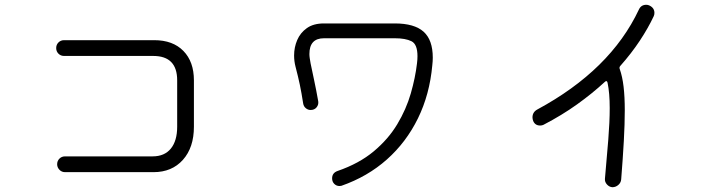

<svg xmlns="http://www.w3.org/2000/svg" viewBox="-20 -767 3040 803"><path d="M252 -47Q238 -47 228.5 -57Q219 -67 219 -80Q219 -94 228.5 -103.5Q238 -113 252 -113H618Q668 -113 694.5 -145.5Q721 -178 721 -237V-431Q721 -533 621 -533H248Q234 -533 224.5 -542.5Q215 -552 215 -566Q215 -580 224.5 -589.5Q234 -599 248 -599H625Q703 -599 747 -554Q791 -509 791 -431V-237Q791 -150 745 -98.5Q699 -47 622 -47Z M1408 10Q1405 11 1400 11Q1387 11 1378 2Q1369 -7 1369 -21Q1369 -44 1392 -52Q1482 -83 1543 -134Q1604 -185 1641.5 -247.5Q1679 -310 1698 -376Q1717 -442 1724 -502Q1725 -510 1725.5 -517.5Q1726 -525 1726 -532Q1726 -582 1701 -594.5Q1676 -607 1631 -607H1335Q1274 -607 1274 -541Q1274 -533 1275.5 -523Q1277 -513 1279 -502Q1285 -472 1293.5 -433Q1302 -394 1311 -343Q1313 -329 1304 -318Q1295 -307 1279 -307Q1268 -307 1259 -314.5Q1250 -322 1248 -334Q1241 -379 1234 -412.5Q1227 -446 1216 -488Q1210 -511 1210 -535Q1210 -569 1223 -599.5Q1236 -630 1263.5 -649.5Q1291 -669 1335 -669H1631Q1713 -669 1751.5 -634.5Q1790 -600 1790 -526Q1790 -519 1789.5 -510.5Q1789 -502 1788 -494Q1777 -372 1728 -272Q1679 -172 1598 -100Q1517 -28 1408 10Z M2541 16Q2528 15 2518.5 4.5Q2509 -6 2510 -19Q2518 -108 2524 -182.5Q2530 -257 2530 -315Q2530 -378 2521 -421Q2518 -433 2509 -424Q2457 -376 2393.5 -330.5Q2330 -285 2253 -245Q2247 -242 2239 -242Q2218 -242 2210 -261Q2207 -269 2207 -276Q2207 -298 2227 -309Q2533 -474 2652 -727Q2661 -747 2683 -747Q2690 -747 2696 -744Q2717 -734 2717 -713Q2717 -705 2714 -699Q2691 -650 2656 -597Q2621 -544 2574 -491Q2569 -485 2572 -478Q2583 -447 2588 -404.5Q2593 -362 2593 -306Q2593 -249 2589 -177Q2585 -105 2578 -17Q2577 -3 2566 6.5Q2555 16 2541 16Z"/></svg>

Font: Kiwi Maru Light
Style: Regular
Weight: 300
Designer: Hiroki-Chan
Version: Version 1.100